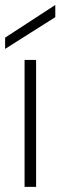

<svg xmlns="http://www.w3.org/2000/svg" viewBox="-48 -730 236 750"><path d="M48 0V-496H93V0ZM-28 -539V-583L167 -710H168V-663Z"/></svg>

Font: DM Sans 36pt ExtraLight
Style: Regular
Weight: 250
Designer: Colophon Foundry, Jonny Pinhorn
Foundry: Colophon Foundry
Version: Version 4.004;gftools[0.9.30]